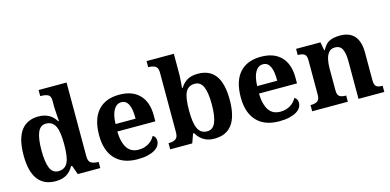

<svg xmlns="http://www.w3.org/2000/svg" viewBox="-71 -1173 3248 1597"><g transform="rotate(-15 1553.0 -375.0)"><path d="M307.1 -759.8H547.9V-123Q547.9 -80.1 571 -66.7Q594.2 -53.2 630.9 -53.2H634.8V0H440.9L413.1 -78.1H403.8Q380.9 -35.6 343.5 -12.9Q306.2 9.8 250 9.8Q150.4 9.8 99.1 -57.1Q45.9 -125 45.9 -267.1Q45.9 -410.2 98.6 -480Q149.9 -547.9 248 -547.9Q300.3 -547.9 337.9 -526.4Q375.5 -504.9 397 -467.8H403.8Q402.8 -481.9 401.9 -494.9Q400.9 -507.8 399.9 -520Q399.4 -537.1 397.7 -559.1Q396 -581.1 396 -589.8V-645Q396 -684.6 373.5 -695.8Q351.1 -707 314.9 -707H307.1ZM293 -64.9Q350.6 -64.9 374.5 -115.2Q386.2 -140.6 391.1 -179Q396 -217.3 396 -269Q396 -318.4 391.1 -356.7Q386.2 -395 374.5 -421.4Q350.1 -474.1 293 -474.1Q243.7 -474.1 221.7 -420.9Q200.2 -369.1 200.2 -268.1Q200.2 -167 221.7 -115.7Q243.2 -64.9 293 -64.9Z M955.1 9.8Q828.6 9.8 761.7 -62.5Q695.8 -133.8 695.8 -265.1Q695.8 -405.3 760.7 -477.5Q824.7 -548.8 943.8 -548.8Q1054.2 -548.8 1115.2 -487.8Q1145.5 -457.5 1161.6 -412.6Q1177.7 -367.7 1177.7 -308.1V-256.8H850.1Q851.6 -206.5 861.3 -170.4Q871.1 -134.3 887.7 -110.8Q920.9 -64.9 983.9 -64.9Q1033.2 -64.9 1069.8 -87.2Q1106.4 -109.4 1125 -146Q1151.9 -131.3 1151.9 -97.2Q1151.9 -75.7 1140.1 -56.4Q1128.4 -37.1 1104 -22.5Q1079.6 -7.8 1042.7 1Q1005.9 9.8 955.1 9.8ZM945.8 -483.9Q903.8 -483.9 879.2 -442.4Q854.5 -400.9 852.1 -320.8H1024.9Q1024.9 -358.9 1020.8 -389.2Q1016.6 -419.4 1006.8 -440.4Q986.8 -483.9 945.8 -483.9Z M1821.8 -270Q1821.8 -197.3 1808.3 -144.8Q1794.9 -92.3 1769 -57.6Q1718.3 9.8 1616.7 9.8Q1562 9.8 1524.4 -13.7Q1486.8 -37.1 1463.9 -78.1H1454.6L1426.8 0H1236.8V-53.2H1243.7Q1276.4 -53.2 1298.1 -67.1Q1319.8 -81.1 1319.8 -123V-640.1Q1319.8 -680.7 1297.6 -693.8Q1275.4 -707 1240.7 -707H1236.8V-759.8H1471.7V-588.9Q1471.7 -573.2 1470.5 -552.2Q1469.2 -531.2 1467.8 -512.7Q1466.8 -502 1465.8 -490.5Q1464.8 -479 1463.9 -467.8H1470.7Q1492.2 -504.9 1528.1 -526.4Q1564 -547.9 1620.6 -547.9Q1719.7 -547.9 1770 -481.4Q1821.8 -412.6 1821.8 -270ZM1573.7 -474.1Q1516.6 -474.1 1493.2 -423.8Q1481.4 -398.4 1476.6 -360.1Q1471.7 -321.8 1471.7 -270Q1471.7 -220.7 1476.6 -182.4Q1481.4 -144 1493.2 -118.2Q1516.6 -64.9 1574.7 -64.9Q1624 -64.9 1646 -118.2Q1668 -171.9 1668 -271Q1668 -373.5 1646 -423.8Q1624 -474.1 1573.7 -474.1Z M2174.8 9.8Q2048.3 9.8 1981.4 -62.5Q1915.5 -133.8 1915.5 -265.1Q1915.5 -405.3 1980.5 -477.5Q2044.4 -548.8 2163.6 -548.8Q2273.9 -548.8 2335 -487.8Q2365.2 -457.5 2381.3 -412.6Q2397.5 -367.7 2397.5 -308.1V-256.8H2069.8Q2071.3 -206.5 2081.1 -170.4Q2090.8 -134.3 2107.4 -110.8Q2140.6 -64.9 2203.6 -64.9Q2252.9 -64.9 2289.6 -87.2Q2326.2 -109.4 2344.7 -146Q2371.6 -131.3 2371.6 -97.2Q2371.6 -75.7 2359.9 -56.4Q2348.1 -37.1 2323.7 -22.5Q2299.3 -7.8 2262.5 1Q2225.6 9.8 2174.8 9.8ZM2165.5 -483.9Q2123.5 -483.9 2098.9 -442.4Q2074.2 -400.9 2071.8 -320.8H2244.6Q2244.6 -358.9 2240.5 -389.2Q2236.3 -419.4 2226.6 -440.4Q2206.5 -483.9 2165.5 -483.9Z M3080.6 -53.2V0H2858.4V-329.1Q2858.4 -389.6 2841.6 -426.8Q2824.7 -463.9 2778.3 -463.9Q2745.1 -463.9 2726.1 -441.9Q2707 -419.9 2699.2 -384.5Q2691.4 -349.1 2691.4 -309.1V-118.2Q2691.4 -78.1 2710 -65.7Q2728.5 -53.2 2763.7 -53.2H2766.6V0H2459.5V-53.2H2461.4Q2498.5 -53.2 2519 -66.2Q2539.6 -79.1 2539.6 -122.1V-418Q2539.6 -458.5 2521 -470.7Q2502.4 -482.9 2467.3 -482.9H2464.4V-536.1H2674.3L2687.5 -464.8H2692.4Q2721.2 -518.6 2757.6 -533.7Q2793.9 -548.8 2845.2 -548.8Q2883.8 -548.8 2914.8 -537.6Q2945.8 -526.4 2966.8 -502.9Q2988.3 -479.5 2999.3 -443.1Q3010.3 -406.7 3010.3 -356V-124Q3010.3 -80.6 3025.6 -66.9Q3041 -53.2 3077.6 -53.2Z"/></g></svg>

Font: Koh Santepheap
Style: Bold
Weight: 700
Designer: Danh Hong
Version: Version 2.002; ttfautohint (v1.8.3)